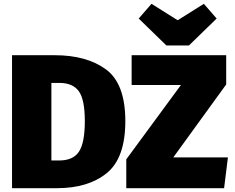

<svg xmlns="http://www.w3.org/2000/svg" viewBox="-20 -985 1228 1005"><path d="M278 0H43V-696H266Q434 -696 535 -621.5Q636 -547 636 -351Q636 -158 539 -79Q442 0 278 0ZM290 -145Q363 -145 393.5 -191.5Q424 -238 424 -351Q424 -464 392.5 -507.5Q361 -551 291 -551H249V-145ZM1153 0H641V-151L927 -540H669V-696H1164V-543L887 -161H1173ZM969 -747H851L706 -888L773 -965L910 -879L1047 -965L1114 -888Z"/></svg>

Font: Trujillo Black
Style: Regular
Weight: 900
Designer: Fira Sans original fonts by bBox Type GmbH, Carrois Corporate GbR, & Edenspiekermann AG / Changes by Cristiano Sobral
Foundry: Fira Sans original fonts by bBox Type GmbH, Carrois Corporate GbR, & Edenspiekermann AG / Changes by Cristiano Sobral
Version: Version 4.301;July 28, 2020;FontCreator 13.0.0.2655 64-bit